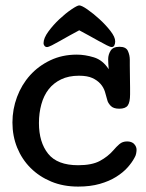

<svg xmlns="http://www.w3.org/2000/svg" viewBox="-20 -684 539 710"><path d="M393 -510Q388 -510 375 -516.5Q362 -523 345 -532.5Q328 -542 309 -552.5Q290 -563 273 -572Q256 -563 237 -552.5Q218 -542 201.5 -532.5Q185 -523 172 -516.5Q159 -510 154 -510Q148 -510 144.5 -514.5Q141 -519 141 -524Q141 -543 159 -567.5Q177 -592 200 -613.5Q223 -635 244.5 -649.5Q266 -664 273 -664Q282 -664 303.5 -649Q325 -634 348 -613Q371 -592 388.5 -569.5Q406 -547 406 -531Q406 -523 403 -516.5Q400 -510 393 -510ZM382 -428Q381 -439 380.5 -449Q380 -459 380 -465Q380 -482 389 -496.5Q398 -511 422 -511Q446 -511 453 -495.5Q460 -480 460 -463Q460 -460 460 -441.5Q460 -423 460.5 -401Q461 -379 461 -359Q461 -339 461 -335Q461 -306 452.5 -294Q444 -282 421 -282Q399 -282 389 -293Q379 -304 377 -313Q373 -329 368 -345Q363 -361 351.5 -374Q340 -387 321.5 -395.5Q303 -404 272 -404Q234 -404 206 -390.5Q178 -377 160 -354Q142 -331 133 -298.5Q124 -266 124 -229Q124 -158 158 -115.5Q192 -73 269 -73Q320 -73 349.5 -89Q379 -105 399 -128Q410 -141 421.5 -151Q433 -161 450 -161Q467 -161 476 -151.5Q485 -142 485 -130Q485 -125 483.5 -116.5Q482 -108 477 -100Q468 -83 451.5 -64.5Q435 -46 409.5 -30Q384 -14 349 -4Q314 6 269 6Q214 6 169.5 -12.5Q125 -31 93 -63Q61 -95 43.5 -138Q26 -181 26 -231Q26 -280 43 -325.5Q60 -371 91 -405.5Q122 -440 166 -461Q210 -482 264 -482Q294 -482 327 -472Q360 -462 382 -428Z"/></svg>

Font: Life Savers ExtraBold
Style: Regular
Weight: 800
Designer: Pablo Impallari, Rodrigo Fuenzalida, Brenda Gallo
Foundry: Pablo Impallari, Rodrigo Fuenzalida, Brenda Gallo
Version: Version 3.001; ttfautohint (v0.95) -l 8 -r 50 -G 200 -x 14 -